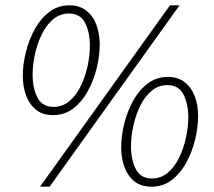

<svg xmlns="http://www.w3.org/2000/svg" viewBox="-20 -692 808 724"><path d="M180 -258Q141 -258 116 -278Q91 -298 78.5 -331.5Q66 -365 66 -406Q66 -449 77.5 -495.5Q89 -542 111 -582Q133 -622 166 -647Q199 -672 242 -672Q280 -672 305.5 -652Q331 -632 343.5 -598.5Q356 -565 356 -524Q356 -481 344.5 -434.5Q333 -388 311 -348Q289 -308 256.5 -283Q224 -258 180 -258ZM182 -289Q216 -289 242 -311Q268 -333 285 -368.5Q302 -404 310.5 -444Q319 -484 319 -519Q319 -570 301 -605.5Q283 -641 240 -641Q206 -641 180 -619Q154 -597 137 -561.5Q120 -526 111.5 -486Q103 -446 103 -411Q103 -360 121 -324.5Q139 -289 182 -289ZM131 12 621 -672H657L167 12ZM551 12Q512 12 487 -8Q462 -28 449.5 -61.5Q437 -95 437 -136Q437 -179 448.5 -225.5Q460 -272 482 -312Q504 -352 537 -377Q570 -402 613 -402Q651 -402 676.5 -382Q702 -362 714.5 -328.5Q727 -295 727 -254Q727 -211 715.5 -164.5Q704 -118 682 -78Q660 -38 627.5 -13Q595 12 551 12ZM553 -19Q587 -19 613 -41Q639 -63 656 -98.5Q673 -134 681.5 -174Q690 -214 690 -249Q690 -300 672 -335.5Q654 -371 611 -371Q577 -371 551 -349Q525 -327 508 -291.5Q491 -256 482.5 -216Q474 -176 474 -141Q474 -90 492 -54.5Q510 -19 553 -19Z"/></svg>

Font: Source Sans 3 ExtraLight Light
Style: Italic
Weight: 300
Italic angle: -11°
Version: Version 3.052;hotconv 1.1.0;makeotfexe 2.6.0